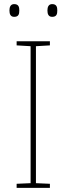

<svg xmlns="http://www.w3.org/2000/svg" viewBox="-20 -915 323 935"><path d="M26 -864C26 -847 31 -833 49 -833C71 -833 74 -847 74 -864C74 -880 71 -895 49 -895C31 -895 26 -880 26 -864ZM211 -864C211 -847 216 -833 234 -833C256 -833 259 -847 259 -864C259 -880 256 -895 234 -895C216 -895 211 -880 211 -864ZM223 0V-20L155 -23V-690L223 -694V-714H61V-694L129 -690V-23L61 -20V0Z"/></svg>

Font: Noto Sans Canadian Aboriginal Thin
Style: Regular
Weight: 100
Designer: Monotype Design Team, Typotheque's Kevin King
Foundry: Monotype Imaging Inc.
Version: Version 2.004